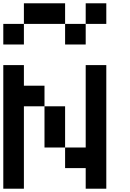

<svg xmlns="http://www.w3.org/2000/svg" viewBox="-20 -1145 790 1165"><path d="M0 0V-750H125V-625H250V-500H125V0ZM0 -875V-1000H125V-875ZM250 -250V-500H375V-250ZM500 -125H375V-250H500V-750H625V0H500ZM500 -875H375V-1000H500ZM500 -1000V-1125H625V-1000ZM125 -1000V-1125H375V-1000Z"/></svg>

Font: Galmuri7 Regular
Style: Regular
Weight: 400
Designer: Lee Minseo (quiple)
Version: Version 2.399;hotconv 1.1.1;makeotfexe 2.6.0 DEVELOPMENT